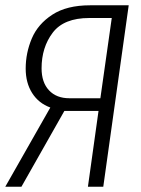

<svg xmlns="http://www.w3.org/2000/svg" viewBox="-21 -705 534 725"><path d="M465 -685 369 0H311L351 -286H222L60 0H-1L169 -299Q125 -315 100.5 -353.5Q76 -392 76 -446Q76 -505 99 -559.5Q122 -614 176.5 -649.5Q231 -685 319 -685ZM401 -637H316Q220 -637 178 -581.5Q136 -526 136 -447Q136 -394 164 -364Q192 -334 241 -334H358Z"/></svg>

Font: Fira Sans Extra Condensed Light
Style: Italic
Weight: 300
Width: 3
Italic angle: -8°
Designer: Carrois Corporate & Edenspiekermann AG
Foundry: Carrois Corporate GbR & Edenspiekermann AG
Version: Version 4.203